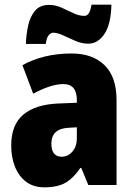

<svg xmlns="http://www.w3.org/2000/svg" viewBox="-20 -792 573 822"><path d="M287 -563Q376 -563 427.5 -513Q479 -463 479 -363V0H358L328 -73H324Q295 -30 261 -10Q227 10 170 10Q123 10 91.5 -14Q60 -38 44 -78.5Q28 -119 28 -169Q28 -258 80 -301.5Q132 -345 231 -349L309 -352V-364Q309 -432 251 -432Q199 -432 122 -391L76 -513Q119 -537 172 -550Q225 -563 287 -563ZM275 -245Q200 -242 200 -177Q200 -121 244 -121Q271 -121 290 -143Q309 -165 309 -200V-247ZM91 -604Q92 -644 100.5 -682.5Q109 -721 130 -746Q151 -771 190 -771Q217 -771 243 -759.5Q269 -748 293.5 -736Q318 -724 341 -724Q353 -724 360 -735Q367 -746 372 -772H457Q455 -688 427 -646.5Q399 -605 358 -605Q330 -605 302.5 -617Q275 -629 250.5 -640.5Q226 -652 207 -652Q199 -652 189.5 -642.5Q180 -633 176 -604Z"/></svg>

Font: Noto Sans Kannada Condensed Black
Style: Regular
Weight: 900
Width: 3
Designer: Jelle Bosma - Monotype Design Team
Foundry: Monotype Imaging Inc.
Version: Version 2.005; ttfautohint (v1.8.4.7-5d5b)